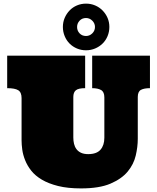

<svg xmlns="http://www.w3.org/2000/svg" viewBox="-20 -1029 875 1069"><path d="M454.1 -719.2V-538.1Q417 -538.1 402.6 -526.6Q388.2 -515.1 388.2 -488.8V-263.2Q388.2 -245.1 392.1 -228.5Q396 -211.9 405.5 -199Q415 -186 430.9 -178.5Q446.8 -170.9 471.2 -170.9Q518.1 -170.9 539.6 -195.6Q561 -220.2 561 -262.2V-486.8Q561 -517.1 543 -527.6Q524.9 -538.1 493.2 -538.1V-719.2H814.9V-538.1Q782.2 -538.1 764.6 -528.6Q747.1 -519 747.1 -488.8V-255.9Q747.1 -210.9 735.6 -162.4Q724.1 -113.8 690.7 -73.5Q657.2 -33.2 595.2 -6.6Q533.2 20 431.2 20Q356.9 20 303.5 6.6Q250 -6.8 212.9 -28.8Q175.8 -50.8 153.8 -78.9Q131.8 -106.9 119.9 -137Q107.9 -167 104 -195.6Q100.1 -224.1 100.1 -248V-482.9Q100.1 -515.1 81.5 -526.6Q63 -538.1 20 -538.1V-719.2ZM330.1 -878.9Q330.1 -905.8 340.1 -929.2Q350.1 -952.6 367.4 -970.7Q384.8 -988.8 408.4 -998.8Q432.1 -1008.8 459 -1008.8Q485.8 -1008.8 509.5 -998.8Q533.2 -988.8 551 -970.7Q568.8 -952.6 578.9 -929.2Q588.9 -905.8 588.9 -878.9Q588.9 -852.1 578.9 -827.9Q568.8 -803.7 551 -786.4Q533.2 -769 509.5 -759Q485.8 -749 459 -749Q432.1 -749 408.4 -759Q384.8 -769 367.4 -786.4Q350.1 -803.7 340.1 -827.9Q330.1 -852.1 330.1 -878.9ZM409.2 -878.9Q409.2 -857.9 423.1 -843.3Q437 -828.6 459 -828.6Q479 -828.6 493.9 -843.3Q508.8 -857.9 508.8 -878.9Q508.8 -898.9 493.9 -913.8Q479 -928.7 459 -928.7Q437 -928.7 423.1 -913.8Q409.2 -898.9 409.2 -878.9Z"/></svg>

Font: Ultra
Style: Regular
Weight: 400
Designer: Astigmatic (AOETI)
Foundry: Astigmatic (AOETI)
Version: Version 1.000